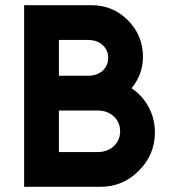

<svg xmlns="http://www.w3.org/2000/svg" viewBox="-20 -720 656 740"><path d="M73 -700V0H367Q454 0 515 -62Q577 -123 577 -210Q577 -262 553 -307Q529 -352 487 -380Q531 -433 531 -501Q531 -583 473 -642Q415 -700 332 -700ZM207 -566H319Q353 -566 375 -547Q397 -527 397 -497Q397 -467 375 -447Q353 -428 319 -428H207ZM207 -294H357Q394 -294 419 -271Q443 -248 443 -214Q443 -180 419 -157Q394 -134 357 -134H207Z"/></svg>

Font: Unageo
Style: Bold
Weight: 700
Designer: Richard Sepsi
Foundry: Richard Sepsi
Version: Version 2.000